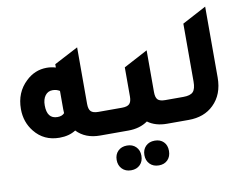

<svg xmlns="http://www.w3.org/2000/svg" viewBox="-90 -775 1481 1139"><g transform="rotate(-10 651.0 -205.0)"><path d="M480 -140H578V0H466Q377 0 325 -55Q285 -29 227 -29Q133 -29 77 -99Q30 -157 30 -236Q30 -336 97 -399Q151 -451 223 -451Q250 -451 277 -443V-463L422 -539V-198Q422 -166 435 -153Q448 -140 480 -140ZM277 -302Q258 -314 234 -314Q206 -314 189.5 -292Q173 -270 173 -233Q173 -152 236 -152Q264 -152 278 -168Q277 -176 277 -192Z M883 -140H980V0H869Q799 0 753 -34Q705 0 636 0H524V-140H622Q654 -140 667 -153Q680 -166 680 -198V-373L825 -450V-198Q825 -166 837.5 -153Q850 -140 883 -140ZM612 86Q645 86 665.5 106.5Q686 127 686 160Q686 194 665.5 214.5Q645 235 612 235Q578 235 557.5 214Q537 193 537 160Q537 127 557.5 106.5Q578 86 612 86ZM779 86Q812 86 832 106Q852 126 852 160Q852 194 832 214.5Q812 235 779 235Q745 235 724.5 214Q704 193 704 160Q704 127 724.5 106.5Q745 86 779 86Z M927 0V-140H992Q1034 -140 1050.5 -157.5Q1067 -175 1067 -219V-568L1212 -645V-218Q1212 -116 1150 -56Q1093 0 999 0Z"/></g></svg>

Font: Tajawal ExtraBold
Style: Regular
Weight: 800
Designer: Boutros Fonts
Foundry: Created by Boutros International 2017
Version: Version 1.700